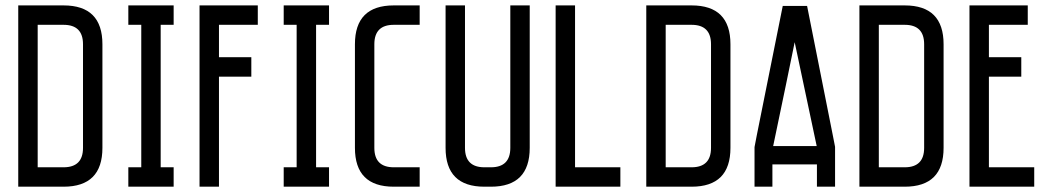

<svg xmlns="http://www.w3.org/2000/svg" viewBox="-20 -704 3969 724"><path d="M219.7 -683.6Q366.2 -683.6 366.2 -537.1Q366.2 -407.2 366.2 -146.5Q366.2 0 219.7 0Q163.1 0 48.8 0Q48.8 -25.4 48.8 -62.5Q48.8 -174.8 48.8 -398.4Q48.8 -469.7 48.8 -683.6Q91.8 -683.6 219.7 -683.6ZM122.1 -610.4Q122.1 -475.6 122.1 -73.2Q146.5 -73.2 219.7 -73.2Q293 -73.2 293 -146.5Q293 -276.4 293 -537.1Q293 -610.4 219.7 -610.4Q187.5 -610.4 122.1 -610.4Z M634.8 -683.6Q634.8 -665 634.8 -610.4Q622.1 -610.4 585.9 -610.4Q585.9 -475.6 585.9 -73.2Q598.6 -73.2 634.8 -73.2Q634.8 -54.7 634.8 0Q591.8 0 463.9 0Q463.9 -18.6 463.9 -73.2Q475.6 -73.2 512.7 -73.2Q512.7 -208 512.7 -610.4Q500 -610.4 463.9 -610.4Q463.9 -628.9 463.9 -683.6Q506.8 -683.6 634.8 -683.6Z M952.1 -683.6Q952.1 -665 952.1 -610.4Q916 -610.4 805.7 -610.4Q805.7 -580.1 805.7 -488.3Q835.9 -488.3 927.7 -488.3Q927.7 -469.7 927.7 -415Q897.5 -415 805.7 -415Q805.7 -311.5 805.7 0Q787.1 0 732.4 0Q732.4 -25.4 732.4 -62.5Q732.4 -174.8 732.4 -398.4Q732.4 -469.7 732.4 -683.6Q787.1 -683.6 952.1 -683.6Z M1220.7 -683.6Q1220.7 -665 1220.7 -610.4Q1208 -610.4 1171.9 -610.4Q1171.9 -475.6 1171.9 -73.2Q1184.6 -73.2 1220.7 -73.2Q1220.7 -54.7 1220.7 0Q1177.7 0 1049.8 0Q1049.8 -18.6 1049.8 -73.2Q1061.5 -73.2 1098.6 -73.2Q1098.6 -208 1098.6 -610.4Q1085.9 -610.4 1049.8 -610.4Q1049.8 -628.9 1049.8 -683.6Q1092.8 -683.6 1220.7 -683.6Z M1562.5 -683.6Q1562.5 -665 1562.5 -610.4Q1538.1 -610.4 1464.8 -610.4Q1391.6 -610.4 1391.6 -537.1Q1391.6 -407.2 1391.6 -146.5Q1391.6 -73.2 1464.8 -73.2Q1497.1 -73.2 1562.5 -73.2Q1562.5 -54.7 1562.5 0Q1538.1 0 1464.8 0Q1318.4 0 1318.4 -146.5Q1318.4 -192.4 1318.4 -284.2Q1318.4 -300.8 1318.4 -324.2Q1318.4 -395.5 1318.4 -537.1Q1318.4 -683.6 1464.8 -683.6Q1497.1 -683.6 1562.5 -683.6Z M1977.5 -683.6Q1977.5 -549.8 1977.5 -146.5Q1977.5 0 1831.1 0Q1823.2 0 1806.6 0Q1660.2 0 1660.2 -146.5Q1660.2 -205.1 1660.2 -292Q1660.2 -378.9 1660.2 -495.1Q1660.2 -542 1660.2 -683.6Q1678.7 -683.6 1733.4 -683.6Q1733.4 -549.8 1733.4 -146.5Q1733.4 -73.2 1806.6 -73.2Q1814.5 -73.2 1831.1 -73.2Q1904.3 -73.2 1904.3 -146.5Q1904.3 -325.2 1904.3 -683.6Q1922.9 -683.6 1977.5 -683.6Z M2148.4 -683.6Q2148.4 -531.2 2148.4 -73.2Q2191.4 -73.2 2319.3 -73.2Q2319.3 -54.7 2319.3 0Q2257.8 0 2075.2 0Q2075.2 -25.4 2075.2 -62.5Q2075.2 -174.8 2075.2 -398.4Q2075.2 -469.7 2075.2 -683.6Q2093.8 -683.6 2148.4 -683.6Z M2587.9 -683.6Q2734.4 -683.6 2734.4 -537.1Q2734.4 -407.2 2734.4 -146.5Q2734.4 0 2587.9 0Q2531.2 0 2417 0Q2417 -25.4 2417 -62.5Q2417 -174.8 2417 -398.4Q2417 -469.7 2417 -683.6Q2460 -683.6 2587.9 -683.6ZM2490.2 -610.4Q2490.2 -475.6 2490.2 -73.2Q2514.6 -73.2 2587.9 -73.2Q2661.1 -73.2 2661.1 -146.5Q2661.1 -276.4 2661.1 -537.1Q2661.1 -610.4 2587.9 -610.4Q2555.7 -610.4 2490.2 -610.4Z M2825.2 0Q2825.2 -11.7 2825.2 -30.3Q2825.2 -48.8 2825.2 -74.2Q2825.2 -99.6 2825.2 -149.4Q2828.1 -164.1 2834 -195.3Q2866.2 -357.4 2931.6 -681.6Q2961.9 -681.6 3023.4 -681.6Q3055.7 -519.5 3120.1 -195.3Q3123 -179.7 3128.9 -150.4Q3128.9 -99.6 3128.9 0Q3106.4 0 3060.5 0Q3060.5 -28.3 3060.5 -84Q3004.9 -84 2892.6 -84Q2892.6 -55.7 2892.6 0Q2870.1 0 2825.2 0ZM2895.5 -153.3Q2950.2 -153.3 3059.6 -153.3Q3032.2 -284.2 2976.6 -544.9Q2950.2 -414.1 2895.5 -153.3Z M3391.6 -683.6Q3538.1 -683.6 3538.1 -537.1Q3538.1 -407.2 3538.1 -146.5Q3538.1 0 3391.6 0Q3335 0 3220.7 0Q3220.7 -25.4 3220.7 -62.5Q3220.7 -174.8 3220.7 -398.4Q3220.7 -469.7 3220.7 -683.6Q3263.7 -683.6 3391.6 -683.6ZM3293.9 -610.4Q3293.9 -475.6 3293.9 -73.2Q3318.4 -73.2 3391.6 -73.2Q3464.8 -73.2 3464.8 -146.5Q3464.8 -276.4 3464.8 -537.1Q3464.8 -610.4 3391.6 -610.4Q3359.4 -610.4 3293.9 -610.4Z M3855.5 -683.6Q3855.5 -665 3855.5 -610.4Q3819.3 -610.4 3709 -610.4Q3709 -580.1 3709 -488.3Q3739.3 -488.3 3831.1 -488.3Q3831.1 -469.7 3831.1 -415Q3800.8 -415 3709 -415Q3709 -329.1 3709 -73.2Q3752 -73.2 3879.9 -73.2Q3879.9 -54.7 3879.9 0Q3818.4 0 3635.7 0Q3635.7 -25.4 3635.7 -62.5Q3635.7 -174.8 3635.7 -398.4Q3635.7 -469.7 3635.7 -683.6Q3690.4 -683.6 3855.5 -683.6Z"/></svg>

Font: ZAANS 2018
Style: Regular
Weight: 400
Designer: Counter Creatives
Version: Version 1.0 - 24-01-18